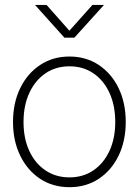

<svg xmlns="http://www.w3.org/2000/svg" viewBox="-20 -756 567 785"><path d="M264.2 9.3Q195.8 9.3 143.8 -25.1Q91.8 -59.6 62.5 -119.9Q33.2 -180.2 33.2 -257.3Q33.2 -335 62.5 -395.3Q91.8 -455.6 143.8 -490.2Q195.8 -524.9 264.2 -524.9Q332 -524.9 384 -490.2Q436 -455.6 465.1 -395.3Q494.1 -335 494.1 -257.3Q494.1 -180.2 465.1 -119.9Q436 -59.6 384 -25.1Q332 9.3 264.2 9.3ZM264.2 -30.8Q319.8 -30.8 362.1 -59.6Q404.3 -88.4 427.7 -139.4Q451.2 -190.4 451.2 -257.3Q451.2 -324.7 427.7 -376Q404.3 -427.2 362.1 -456.1Q319.8 -484.9 264.2 -484.9Q208 -484.9 165.8 -456.1Q123.5 -427.2 99.9 -376Q76.2 -324.7 76.2 -257.3Q76.2 -190.4 99.6 -139.4Q123 -88.4 165.5 -59.6Q208 -30.8 264.2 -30.8ZM170.4 -735.8 263.7 -630.4 357.9 -735.8H404.8V-735.4L284.2 -602.1H243.2L123.5 -735.4V-735.8Z"/></svg>

Font: Inter Display ExtraLight
Style: Regular
Weight: 200
Designer: Rasmus Andersson
Foundry: rsms
Version: Version 4.000;git-a52131595